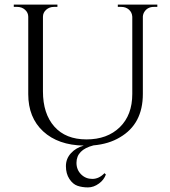

<svg xmlns="http://www.w3.org/2000/svg" viewBox="-20 -620 740 836"><path d="M313 89Q313 119 333 139Q353 159 382 159Q411 159 435 134L441 140Q432 164 411 179Q388 196 363 196Q338 196 317.5 189Q297 182 282 159Q267 136 267 103.5Q267 71 289 47Q311 23 345 14Q233 12 168 -48Q103 -108 103 -210V-547Q103 -565 89 -577.5Q75 -590 55 -590H40V-600H230V-590H215Q195 -590 181 -577.5Q167 -565 167 -547V-222Q167 -125 216.5 -69Q266 -13 356.5 -13Q447 -13 501.5 -66Q556 -119 556 -211V-547Q555 -566 541.5 -578Q528 -590 508 -590H493V-600H665V-590H650Q623 -590 609 -569Q603 -560 602 -548V-211Q602 -80 502 -22Q454 7 387 13Q313 32 313 89Z"/></svg>

Font: Cinzel
Style: Regular
Weight: 400
Designer: Natanael Gama
Version: Version 1.001;PS 001.001;hotconv 1.0.56;makeotf.lib2.0.21325